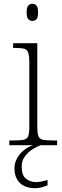

<svg xmlns="http://www.w3.org/2000/svg" viewBox="-20 -763 328 1009"><path d="M29 0V-25H56Q89 -25 106 -29Q123 -33 128.5 -48Q134 -63 134 -97V-435Q134 -471 128 -487Q122 -503 107 -507Q92 -511 64 -511H49V-536H176V-98Q176 -64 181.5 -48.5Q187 -33 203.5 -29Q220 -25 254 -25H280V0ZM150 -653Q137 -653 128.5 -662.5Q120 -672 120 -698Q120 -724 128.5 -733.5Q137 -743 150 -743Q164 -743 172 -733.5Q180 -724 180 -698Q180 -672 172 -662.5Q164 -653 150 -653ZM166 226Q113 226 84.5 198.5Q56 171 56 121Q56 93 70.5 67.5Q85 42 107.5 24.5Q130 7 155 0H194Q176 6 152.5 20.5Q129 35 111.5 58Q94 81 94 113Q94 159 117 176.5Q140 194 169 194Q184 194 197 191Q210 188 230 183V211Q219 215 208.5 218.5Q198 222 187 224Q176 226 166 226Z"/></svg>

Font: Noto Serif Hentaigana ExtraLight
Style: Regular
Weight: 200
Designer: Kazuhiro Yamada
Foundry: nipponia
Version: Version 1.000